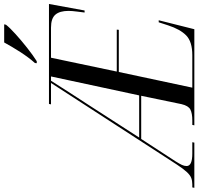

<svg xmlns="http://www.w3.org/2000/svg" viewBox="-94 -938 974 943"><g transform="rotate(-90 393.5 -467.0)"><path d="M-58 0 -56 -10H-41Q-23 -10 -9 -15.5Q5 -21 20.5 -38Q36 -55 57 -87L457 -704H352L354 -714H845L813 -539H803Q804 -549 807.5 -575Q811 -601 811 -618Q811 -661 792.5 -682.5Q774 -704 729 -704H581L513 -381H719L718 -371H511L434 -10H593Q660 -10 690.5 -40Q721 -70 740 -129L755 -175H765L721 0H249L251 -10H273Q308 -10 326.5 -19.5Q345 -29 353 -63L394 -261H182L72 -92Q60 -73 54.5 -61Q49 -49 49 -38Q49 -10 110 -10H166L164 0ZM189 -271H396L489 -704H468Q436 -653 406 -607Q376 -561 343 -510ZM555 -783Q582 -813 609 -855Q636 -897 656 -934H745L743 -925Q728 -906 697 -878Q666 -850 630 -821.5Q594 -793 564 -774H554Z"/></g></svg>

Font: Noto Serif Display Condensed
Style: Italic
Weight: 400
Width: 3
Italic angle: -12°
Designer: Monotype Design Team
Foundry: Monotype Imaging Inc.
Version: Version 2.009